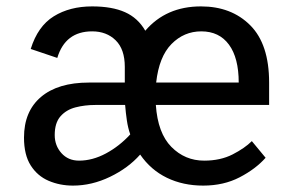

<svg xmlns="http://www.w3.org/2000/svg" viewBox="-20 -565 931 600"><path d="M208 15Q167 15 132 0Q97 -15 76 -48Q55 -81 55 -135Q55 -217 108 -262Q161 -307 258 -307H370V-356Q370 -411 341.5 -439Q313 -467 268 -467Q184 -467 159 -384L76 -412Q98 -483 148 -514Q198 -545 268 -545Q330 -545 370.5 -527Q411 -509 434 -469Q499 -545 608 -545Q703 -545 762 -486Q821 -427 821 -307V-237H467Q473 -149 515.5 -106Q558 -63 618 -63Q669 -63 707 -82.5Q745 -102 767 -124L810 -72Q779 -37 729 -11Q679 15 615 15Q552 15 501.5 -9.5Q451 -34 418 -82Q381 -40 324 -12.5Q267 15 208 15ZM468 -307H726Q726 -384 695.5 -425.5Q665 -467 609 -467Q555 -467 516 -427.5Q477 -388 468 -307ZM227 -63Q269 -63 311 -85.5Q353 -108 387 -145Q380 -165 376.5 -188.5Q373 -212 371 -237H278Q245 -237 216 -229.5Q187 -222 169 -201.5Q151 -181 151 -143Q151 -110 172 -86.5Q193 -63 227 -63Z"/></svg>

Font: Orienta
Style: Regular
Weight: 400
Designer: Eduardo Rodriguez Tunni
Foundry: Eduardo Rodriguez Tunni
Version: Version 1.002; ttfautohint (v1.8.4.7-5d5b);gftools[0.9.23]